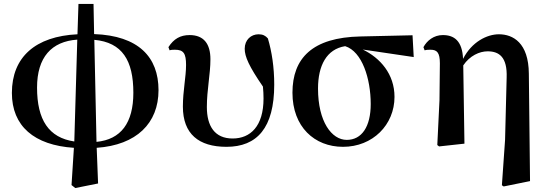

<svg xmlns="http://www.w3.org/2000/svg" viewBox="-20 -725 2766 969"><path d="M355 -11C226 -30 167 -120 167 -283C167 -436 240 -516 370 -525ZM341 209 360 224 475 201 468 21C669 7 780 -103 780 -270C780 -437 679 -545 455 -553L452 -705H376L371 -552C159 -542 40 -437 40 -256C40 -89 152 8 353 21ZM456 -524C597 -511 653 -420 653 -257C653 -104 590 -21 467 -9Z M1123 16C1277 16 1364 -79 1364 -298C1364 -385 1352 -464 1332 -531C1320 -545 1306 -552 1285 -552C1247 -552 1215 -524 1215 -479C1215 -439 1237 -390 1307 -288C1309 -267 1310 -247 1310 -228C1310 -88 1244 -26 1154 -26C1064 -26 1024 -88 1024 -185C1024 -272 1042 -350 1042 -426C1042 -503 1009 -548 937 -548C890 -548 857 -529 830 -487L836 -471C844 -474 853 -474 863 -474C906 -474 919 -456 919 -397C919 -336 903 -267 903 -187C903 -49 983 16 1123 16Z M1711 16C1861 16 1971 -95 1971 -236C1971 -352 1898 -433 1811 -475L2068 -437L2062 -547L1799 -541C1556 -536 1456 -431 1456 -257C1456 -85 1567 16 1711 16ZM1722 -492C1808 -465 1851 -327 1851 -200C1851 -86 1806 -19 1730 -19C1654 -19 1585 -111 1585 -278C1585 -394 1628 -477 1722 -492Z M2513 210 2522 216 2655 189 2649 -353C2648 -509 2569 -552 2498 -552C2438 -552 2361 -514 2317 -428C2313 -518 2273 -548 2215 -548C2169 -548 2135 -520 2117 -487L2123 -471C2134 -474 2142 -474 2153 -474C2186 -474 2200 -459 2200 -405L2198 -219L2187 7L2196 14L2324 0L2318 -395C2351 -444 2400 -466 2441 -466C2499 -466 2541 -437 2537 -333L2529 -19Z"/></svg>

Font: Source Han Serif CN
Style: Bold
Weight: 700
Designer: Ryoko NISHIZUKA 西塚涼子 (kana & ideographs); Frank Grießhammer (Latin, Greek & Cyrillic); Wenlong ZHANG 张文龙 (bopomofo); San
Foundry: Adobe
Version: Version 2.003;hotconv 1.1.1;makeotfexe 2.6.0